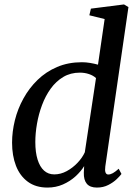

<svg xmlns="http://www.w3.org/2000/svg" viewBox="-20 -837 608 867"><path d="M455.5 -85.5Q453 -67.5 456.5 -58.2Q460 -49 469 -49Q478.5 -49 489.8 -55.2Q501 -61.5 516 -75L528.5 -51.5Q522.5 -43 507.2 -28.2Q492 -13.5 469.2 -1.8Q446.5 10 417.5 10Q386.5 10 372 -7.2Q357.5 -24.5 358.5 -57.5L360 -87Q345.5 -63 320.8 -40.5Q296 -18 264 -4Q232 10 194.5 10Q141.5 10 105.8 -16.2Q70 -42.5 52.2 -88.2Q34.5 -134 34.5 -193Q34.5 -242.5 47.2 -294Q60 -345.5 85.8 -392.2Q111.5 -439 149.5 -476Q187.5 -513 237.8 -534.5Q288 -556 350 -556Q368 -556 387.2 -552.8Q406.5 -549.5 422.5 -545L452.5 -751L383.5 -768L390.5 -798L540 -817L560 -805ZM413.5 -484.5Q401 -496 381.8 -502.5Q362.5 -509 340.5 -509Q298.5 -509 265.8 -489.5Q233 -470 209 -436.8Q185 -403.5 169.8 -362.5Q154.5 -321.5 147 -278.2Q139.5 -235 139.5 -195.5Q139.5 -149 149.8 -116.2Q160 -83.5 179 -66.5Q198 -49.5 225 -49.5Q254 -49.5 281.2 -64.2Q308.5 -79 330.2 -102Q352 -125 363 -149.5Z"/></svg>

Font: Merriweather 48pt
Style: Italic
Weight: 400
Italic angle: -7.8°
Version: Version 2.101